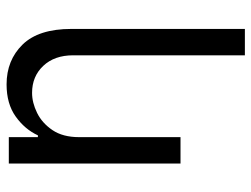

<svg xmlns="http://www.w3.org/2000/svg" viewBox="-114 -480 797 610"><g transform="rotate(-90 285.0 -174.5)"><path d="M154.8 -322.4V0H71V-545.5H154.8V-453.1H160.5Q179.7 -494.7 220.2 -523.6Q260.7 -552.6 322.4 -552.6Q399.1 -552.6 448.9 -501.8Q498.6 -451 498.6 -346.6V204.5H414.8V-340.9Q414.8 -400.6 381.2 -436.1Q347.7 -471.6 295.5 -471.6Q264.2 -471.6 231.7 -455.6Q199.2 -439.6 177 -406.6Q154.8 -373.6 154.8 -322.4Z"/></g></svg>

Font: Inter UI
Style: Regular
Weight: 400
Designer: Rasmus Andersson
Foundry: rsms
Version: Version 2.2